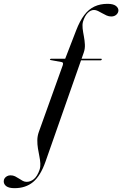

<svg xmlns="http://www.w3.org/2000/svg" viewBox="-126 -741 639 1002"><path d="M307 -627.5Q303 -612 305.2 -592.5Q307.5 -573 311.8 -551.2Q316 -529.5 317 -507.8Q318 -486 311 -466.5L111.5 102.5Q85.5 176.5 46.8 208.8Q8 241 -50 241Q-79 241 -92.8 231Q-106.5 221 -106.5 205.5Q-106.5 196.5 -102 189.8Q-97.5 183 -89.5 178.5Q-81.5 174 -71 174Q-58 174 -47.2 179.2Q-36.5 184.5 -26.5 191.2Q-16.5 198 -7 203Q2.5 208 13 208Q33.5 208 51 193.5Q68.5 179 80.5 145Q85.5 130 84.5 112.2Q83.5 94.5 79.5 74.8Q75.5 55 72 33.8Q68.5 12.5 68.8 -9.5Q69 -31.5 77 -53.5L201.5 -400.5Q204 -408.5 202.5 -412.2Q201 -416 196 -417L138.5 -427.5Q136 -428 135.2 -429.2Q134.5 -430.5 134.5 -431.5Q135.5 -432.5 137 -433.5Q138.5 -434.5 141 -434.5H221.5L207.5 -417L271.5 -582.5Q290.5 -632 313.8 -662.5Q337 -693 367 -707Q397 -721 435 -721Q464.5 -721 478.5 -710.5Q492.5 -700 492 -685.5Q491 -673 480.8 -664Q470.5 -655 454.5 -655Q442 -655 430.2 -660.2Q418.5 -665.5 407.2 -672Q396 -678.5 385.2 -683.8Q374.5 -689 364.5 -689Q347 -689 331.5 -673.2Q316 -657.5 307 -627.5ZM273 -426 276.5 -434.5H401.5Q404 -434.5 404.8 -433.5Q405.5 -432.5 405 -430.5Q404.5 -429 403.5 -428Q402.5 -427 401 -426.5Q399.5 -426 398 -426Z"/></svg>

Font: Fraunces 120pt
Style: Italic
Weight: 400
Italic angle: -16°
Version: Version 1.000;[b76b70a41]